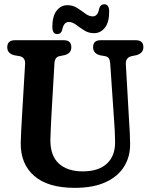

<svg xmlns="http://www.w3.org/2000/svg" viewBox="-20 -894 724 926"><path d="M531 -302.5 511.5 -588.5Q510 -606 504.5 -613.2Q499 -620.5 487.5 -623L462 -627.5Q429 -636.5 429 -666Q429 -700 464.5 -700H636Q671.5 -700 671.5 -666Q671.5 -638 638.5 -628L614 -623Q584.5 -615.5 587 -583L603 -303Q605 -278 606 -253.8Q607 -229.5 607.5 -203.5Q609 -141 579.5 -92.2Q550 -43.5 490.2 -15.8Q430.5 12 340.5 12Q211 12 144.8 -45.8Q78.5 -103.5 80 -205.5Q80.5 -227 82.2 -262.5Q84 -298 86 -331.5L101 -585Q103 -616.5 75.5 -623L49 -627.5Q15 -636 15 -666Q15 -700 51.5 -700H288.5Q324 -700 324 -666Q324 -636.5 291 -628L266 -623Q244 -618 242.5 -587L227.5 -328.5Q225.5 -295.5 224.8 -269Q224 -242.5 223 -221.5Q222 -144 263.2 -105.8Q304.5 -67.5 379 -67.5Q456 -67.5 496.2 -105.5Q536.5 -143.5 535 -211Q534.5 -241.5 533.5 -261.8Q532.5 -282 531 -302.5ZM433.5 -734Q407 -734 386 -747.5Q365 -761 347 -774.5Q329 -788 312 -788Q287 -788 280 -749.5Q274 -729.5 256 -729.5Q232.5 -729.5 232.5 -764.5Q232.5 -816 253 -842.5Q273.5 -869 305.5 -869Q331.5 -869 352.5 -855.5Q373.5 -842 391.5 -828.5Q409.5 -815 427 -815Q452.5 -815 458.5 -853.5Q464.5 -873.5 483 -873.5Q506.5 -873.5 506.5 -838Q506.5 -786.5 485.8 -760.2Q465 -734 433.5 -734Z"/></svg>

Font: Fraunces 144pt SuperSoft SemiBold
Style: Regular
Weight: 600
Version: Version 1.000;[b76b70a41]